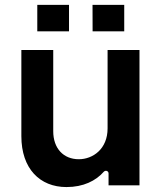

<svg xmlns="http://www.w3.org/2000/svg" viewBox="-20 -747 648 774"><path d="M130.3 -727.3V-620.7H258.2V-727.3ZM353 -727.3 353.3 -620.7H480.8V-727.3ZM413.7 -229.4C413.7 -146.3 354.4 -105.1 297.6 -105.1C235.8 -105.1 194.6 -148.8 194.6 -218V-545.5H66.1V-198.2C66.1 -67.1 140.6 7.1 247.9 7.1C316.1 7.1 366.1 -18.1 398.1 -54.3C405.2 -62.1 417.6 -58.2 417.6 -47.9V0H542.3V-545.5H413.7Z"/></svg>

Font: RA Gorm Semi Bold
Style: Regular
Weight: 600
Designer: Rasmus Andersson
Foundry: rsms
Version: Version 3.000;hotconv 1.0.109;makeotfexe 2.5.65596